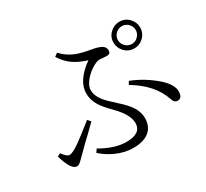

<svg xmlns="http://www.w3.org/2000/svg" viewBox="-152 -991 1304 1218"><g transform="rotate(-30 500.0 -382.0)"><path d="M299.8 -112.8Q401.4 -54.2 485.4 -54.2Q594.2 -54.2 594.2 -130.4Q594.2 -191.4 518.1 -269Q463.4 -323.7 442.4 -358.9Q417 -401.9 417 -448.2Q417 -539.6 534.2 -624Q469.7 -644 429.7 -673.8Q390.6 -702.6 362.8 -748L386.2 -765.1Q425.8 -720.7 483.4 -698.7Q520 -684.6 583 -673.8Q636.7 -665 657.7 -650.4Q677.2 -637.2 677.2 -614.7Q677.2 -588.9 651.4 -588.9Q641.1 -588.9 623 -590.8Q607.4 -592.8 598.1 -592.8Q572.3 -592.8 530.3 -564Q495.1 -538.6 473.6 -508.3Q452.1 -478.5 452.1 -452.6Q452.1 -410.2 485.8 -368.2Q504.4 -345.2 559.1 -295.9Q613.3 -248 636.7 -210.9Q662.1 -170.4 662.1 -127.9Q662.1 -59.6 613.3 -26.4Q572.8 1 503.9 1Q443.8 1 381.3 -26.9Q327.6 -50.8 284.2 -89.8ZM690.9 -382.8Q789.6 -344.2 871.1 -272Q932.1 -215.8 932.1 -168Q932.1 -118.2 897 -118.2Q873 -118.2 863.3 -149.9Q821.8 -275.4 678.2 -359.9ZM84 -203.1Q111.3 -163.1 131.8 -163.1Q154.3 -163.1 207.5 -200.2Q246.1 -227.5 337.9 -300.8L356.9 -278.8Q292.5 -214.4 254.9 -180.2Q235.8 -162.1 186 -111.8L168.9 -95.2Q150.9 -77.1 136.2 -77.1Q94.2 -77.1 61 -191.9ZM826.2 -737.8Q868.7 -737.8 897.5 -705.6Q922.9 -677.7 922.9 -640.6Q922.9 -597.7 890.6 -568.4Q862.8 -543 826.2 -543Q782.7 -543 753.4 -575.2Q728 -603.5 728 -640.6Q728 -683.6 760.3 -712.4Q788.6 -737.8 826.2 -737.8ZM826.2 -705.6Q797.4 -705.6 777.3 -684.1Q760.3 -665 760.3 -640.6Q760.3 -611.8 782.2 -592.3Q800.8 -575.2 826.2 -575.2Q854 -575.2 873.5 -597.2Q890.6 -616.2 890.6 -640.6Q890.6 -668.9 869.1 -688.5Q850.1 -705.6 826.2 -705.6Z"/></g></svg>

Font: I.MingCP
Style: Regular
Weight: 400
Designer: I.Font Project
Version: Version 8.000; Sep 06, 2022